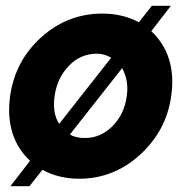

<svg xmlns="http://www.w3.org/2000/svg" viewBox="-20 -611 653 665"><path d="M504 -503Q593 -419 573 -278Q556 -158 465 -75Q374 8 254 8Q183 8 127 -23L82 34H16L84 -54Q-4 -137 15 -278Q32 -400 123 -482Q214 -564 335 -564Q404 -564 461 -534L506 -591H572ZM169 -278Q161 -218 185 -182L365 -411Q342 -425 315 -425Q259 -425 218.5 -383Q178 -341 169 -278ZM274 -133Q329 -133 370 -174.5Q411 -216 419 -278Q427 -331 403 -375L222 -145Q242 -133 274 -133Z"/></svg>

Font: Oakes Grotesk Bold
Style: Italic
Weight: 700
Italic angle: -8°
Designer: Samuel Oakes
Foundry: Samuel Oakes
Version: Version 1.000;PS 001.000;hotconv 1.0.88;makeotf.lib2.5.64775